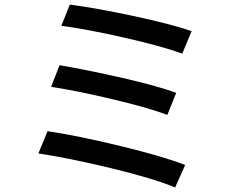

<svg xmlns="http://www.w3.org/2000/svg" viewBox="-20 -788 1040 842"><path d="M249 -674.8 286.1 -767.6Q390.6 -754.9 560.5 -718.8Q730.5 -682.6 820.3 -651.4L779.3 -552.7Q692.4 -585 524.4 -623Q356.4 -661.1 249 -674.8ZM204.1 -407.2 241.2 -502Q362.3 -481.4 514.6 -446.8Q667 -412.1 752.9 -380.9L713.9 -284.2Q630.9 -315.4 475.1 -352.5Q319.3 -389.6 204.1 -407.2ZM148.4 -115.2 188.5 -212.9Q323.2 -192.4 508.8 -147.5Q694.3 -102.5 792 -64.5L748 34.2Q655.3 -4.9 469.7 -49.8Q284.2 -94.7 148.4 -115.2Z"/></svg>

Font: Gen Shin Gothic Monospace Medium
Style: Regular
Weight: 500
Designer: [Source Han Sans]
Ryoko NISHIZUKA  (kana & ideographs); Paul D. Hunt (Latin, Greek & Cyrillic); Wenlong ZHANG  (bopomofo
Version: Version 1.002.20150607